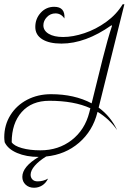

<svg xmlns="http://www.w3.org/2000/svg" viewBox="-26 -728 605 903"><path d="M525 -116Q489 -168 433 -202L432 -199Q410 -112 345.5 -56.5Q281 -1 191 8Q157 29 137.5 51.5Q118 74 118 94Q118 107 126.5 116Q135 125 151 125Q177 125 200 112Q190 133 172.5 144Q155 155 134 155Q110 155 94.5 140.5Q79 126 79 104Q79 56 156 10Q98 10 54.5 -8.5Q11 -27 -4 -59Q-6 -73 -6 -82Q-6 -140 23 -186.5Q52 -233 102 -259Q152 -285 214 -285Q324 -285 405 -242L457 -452Q480 -544 501 -607L498 -609Q376 -523 263 -523Q205 -523 172.5 -543.5Q140 -564 140 -601Q140 -640 165.5 -668Q191 -696 229 -696Q281 -696 277 -641Q261 -665 235 -665Q211 -665 194.5 -647.5Q178 -630 178 -609Q178 -584 203 -569Q228 -554 271 -554Q317 -554 371 -572Q425 -590 473.5 -625Q522 -660 551 -708H559L438 -222Q495 -180 525 -116ZM399 -219Q322 -254 206 -254Q123 -254 76 -201Q29 -148 29 -59Q40 -42 77 -31.5Q114 -21 164 -21Q249 -21 311 -69Q373 -117 394 -199Z"/></svg>

Font: Srisakdi
Style: Regular
Weight: 400
Designer: Cadson Demak Co.,Ltd.
Foundry: Cadson Demak Co.,Ltd.
Version: Version 1.000